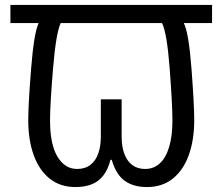

<svg xmlns="http://www.w3.org/2000/svg" viewBox="-20 -734 898 775"><path d="M285 21Q223 21 180.5 -13Q138 -47 116 -108Q94 -169 94 -249Q94 -311 105.5 -456Q117 -601 136 -641H22V-714H836V-641H722Q742 -601 753 -456Q764 -311 764 -249Q764 -169 742 -108Q720 -47 677.5 -13Q635 21 573 21Q518 21 483 -4.5Q448 -30 431 -89H426Q416 -50 397 -25.5Q378 -1 350 10Q322 21 285 21ZM291 -52Q324 -52 345.5 -69Q367 -86 377 -115.5Q387 -145 387 -182V-333H471V-182Q471 -141 482.5 -111.5Q494 -82 515 -67Q536 -52 566 -52Q600 -52 624.5 -74Q649 -96 662.5 -140Q676 -184 676 -248Q676 -311 665 -456Q654 -601 634 -641H225Q206 -601 194 -456Q182 -311 182 -248Q182 -151 212 -101.5Q242 -52 291 -52Z"/></svg>

Font: bangla15
Style: Regular
Weight: 400
Designer: Jelle Bosma - Monotype Design Team
Foundry: Monotype Imaging Inc.
Version: Version 2.006